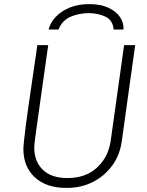

<svg xmlns="http://www.w3.org/2000/svg" viewBox="-20 -906 719 936"><path d="M302 10Q206 10 150 -41.5Q94 -93 94 -180Q94 -191 97.5 -224Q101 -257 107 -303Q113 -349 120.5 -401Q128 -453 135.5 -503.5Q143 -554 149 -595.5Q155 -637 158.5 -661.5Q162 -686 162 -686H215Q198 -565 186 -480.5Q174 -396 166.5 -342Q159 -288 154.5 -256.5Q150 -225 148.5 -209.5Q147 -194 147 -187Q147 -119 188.5 -78.5Q230 -38 309 -38Q398 -38 453.5 -89.5Q509 -141 520 -222L585 -686H639L574 -220Q565 -151 527.5 -99.5Q490 -48 433 -19Q376 10 306 10ZM217 -762Q225 -795 251 -823Q277 -851 318.5 -868.5Q360 -886 415 -886Q470 -886 508 -868.5Q546 -851 565 -823Q584 -795 582 -762H534Q530 -808 493.5 -825Q457 -842 412 -842Q367 -842 325.5 -825Q284 -808 265 -762Z"/></svg>

Font: Chivo Medium Thin
Style: Italic
Weight: 250
Italic angle: -8.05°
Version: Version 2.002